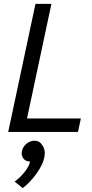

<svg xmlns="http://www.w3.org/2000/svg" viewBox="-20 -687 479 1000"><path d="M105.8 0H22.8L164.8 -667H247.8ZM22.8 0 37.8 -70H401.2L386.2 0ZM136.5 154.2Q113.8 154.2 101.7 138.4Q89.5 122.7 94.2 100Q97.7 84.5 107.4 72.4Q117.2 60.3 131.1 53.1Q145 45.8 159.5 45.8Q182.2 45.8 194.8 61.6Q207.3 77.3 202.5 100Q199.2 114.5 189 127.1Q178.8 139.7 165.4 146.9Q152 154.2 136.5 154.2ZM56.3 258.8Q84.2 238.8 107.9 209.1Q131.7 179.3 136.5 154.2L195.3 62.5Q213.5 83.8 213.2 110.4Q212.8 137 200.7 164.3Q188.5 191.7 170.1 217.2Q151.7 242.8 132.4 262.2Q113.2 281.7 98.3 292.5Z"/></svg>

Font: Epunda Sans Light
Style: Italic
Weight: 300
Italic angle: -12.0243°
Designer: Simon Atzbach
Foundry: typofactur
Version: Version 2.204